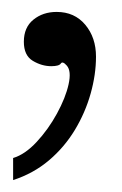

<svg xmlns="http://www.w3.org/2000/svg" viewBox="-20 -404 204 322"><path d="M2 -102V-139Q22 -145 41.5 -166Q61 -187 75.5 -213.5Q90 -240 95 -262.5Q100 -285 92 -294Q85 -302 82 -297.5Q79 -293 66 -293Q50 -293 35 -302Q20 -311 20 -334Q20 -358 36 -371Q52 -384 75 -384Q105 -384 123 -362.5Q141 -341 141 -309Q141 -279 132 -247Q123 -215 105.5 -186Q88 -157 62 -135Q36 -113 2 -102Z"/></svg>

Font: Noto Naskh Arabic UI
Style: Regular
Weight: 400
Designer: Monotype Design Team, David Williams, Mohamad Dakak and Nizar Qandah
Foundry: Monotype Imaging Inc.
Version: Version 2.014